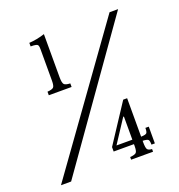

<svg xmlns="http://www.w3.org/2000/svg" viewBox="-139 -897 947 1013"><g transform="rotate(-20 334.5 -390.0)"><path d="M88 0H31L584 -770H632ZM219 -538Q219 -507 226.5 -498Q234 -489 261 -488V-468H133V-488Q160 -490 167.5 -498Q175 -506 175 -535V-672Q175 -695 175 -710.5Q175 -726 173 -730Q171 -738 161 -740.5Q151 -743 131 -743V-763Q152 -764 175 -768.5Q198 -773 219 -780ZM353 -97 494 -312H516V-96Q541 -97 547 -103Q553 -109 553 -132H572V-38H553Q553 -60 547 -66Q541 -72 516 -73V-65Q516 -34 522 -25Q528 -16 548 -15V0H425V-15Q452 -17 459.5 -25Q467 -33 467 -62V-72H353ZM467 -227H463L378 -97H467Z"/></g></svg>

Font: Libre Baskerville
Style: Regular
Weight: 400
Designer: Pablo Impallari, Rodrigo Fuenzalida
Foundry: Pablo Impallari, Rodrigo Fuenzalida
Version: Version 1.000; ttfautohint (v0.93) -l 8 -r 50 -G 200 -x 14 -